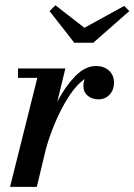

<svg xmlns="http://www.w3.org/2000/svg" viewBox="-20 -726 522 746"><path d="M308 -618 462.5 -703 482.5 -683 342.5 -560H268.5L172.5 -683L195.5 -705.5ZM125 -423.5H50V-460H234L202.5 -330.5Q233 -389.5 271.8 -429.5Q310.5 -469.5 353 -469.5Q384 -469.5 403.5 -451.8Q423 -434 423 -404Q423 -377 406 -358.5Q389 -340 362.5 -340Q338 -340 321 -354Q304 -368 304 -392.5Q304 -407 309.5 -419Q277 -397 247.5 -351.2Q218 -305.5 194.8 -250.8Q171.5 -196 158.5 -147.5L123 0H19Z"/></svg>

Font: Bodoni* 06pt Medium
Style: Italic
Weight: 500
Italic angle: -13°
Version: Version 2.3